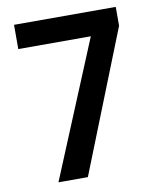

<svg xmlns="http://www.w3.org/2000/svg" viewBox="-81 -778 694 842"><g transform="rotate(-10 266.0 -357.0)"><path d="M111 0H242L492 -630V-714H39V-606H362Z"/></g></svg>

Font: Noto Sans Lao Looped SemiCondensed SemiBold
Style: Regular
Weight: 600
Width: 4
Designer: Mark Frömberg, Ben Mitchell
Foundry: The Fontpad Ltd
Version: Version 1.002